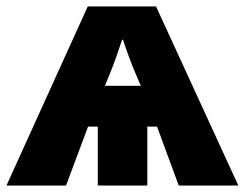

<svg xmlns="http://www.w3.org/2000/svg" viewBox="-28 -573 756 593"><path d="M454 -553 708 0H524L457 -182H427V0H274V-182H244L176 0H-8L243 -553ZM349 -450Q342 -428 331.5 -398.5Q321 -369 312 -347L296 -308H407L391 -345Q380 -371 369.5 -399.5Q359 -428 352 -450Z"/></svg>

Font: Noto Sans Black
Style: Regular
Weight: 900
Designer: Monotype Design Team
Foundry: Monotype Imaging Inc.
Version: Version 2.007